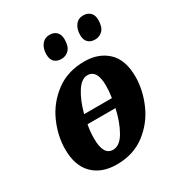

<svg xmlns="http://www.w3.org/2000/svg" viewBox="-181 -880 942 1011"><g transform="rotate(-30 290.5 -374.5)"><path d="M551 -342Q551 -263 516 -181.5Q481 -100 409.5 -45Q338 10 236 10Q145 10 92 -42.5Q39 -95 39 -195Q39 -276 75 -357Q111 -438 183 -492Q255 -546 357 -546Q443 -546 497 -495.5Q551 -445 551 -342ZM218 -306H387Q393 -345 393 -378Q393 -475 335 -475Q298 -475 267.5 -426.5Q237 -378 218 -306ZM377 -251H207Q199 -211 199 -167Q199 -67 257 -67Q298 -67 329 -120.5Q360 -174 377 -251ZM203 -677Q203 -714 221 -736.5Q239 -759 269 -759Q295 -759 310.5 -743.5Q326 -728 326 -699Q326 -656 307 -636.5Q288 -617 261 -617Q234 -617 218.5 -632Q203 -647 203 -677ZM408 -677Q408 -713 425.5 -736Q443 -759 473 -759Q499 -759 515 -743.5Q531 -728 531 -699Q531 -656 512 -636.5Q493 -617 466 -617Q439 -617 423.5 -632Q408 -647 408 -677Z"/></g></svg>

Font: Noto Serif NarrowExtraBold
Style: Italic
Weight: 800
Width: 4
Italic angle: -12°
Designer: Monotype Design Team
Foundry: Monotype Imaging Inc.
Version: Version 1.001